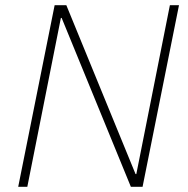

<svg xmlns="http://www.w3.org/2000/svg" viewBox="-20 -718 721 738"><path d="M217 -649H214L85 0H50L190 -698H235L501 -49H504L633 -698H668L528 0H483Z"/></svg>

Font: IBM Plex Sans ExtLt
Style: Italic
Weight: 200
Italic angle: -11°
Designer: Mike Abbink, Paul van der Laan, Pieter van Rosmalen
Foundry: Bold Monday
Version: Version 3.005